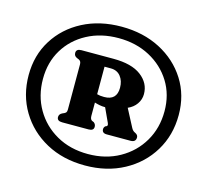

<svg xmlns="http://www.w3.org/2000/svg" viewBox="-96 -879 936 869"><g transform="rotate(15 372.0 -444.0)"><path d="M371.5 -119Q268.5 -119 189.5 -162Q110.5 -205 65.5 -279.8Q20.5 -354.5 20.5 -449Q20.5 -542 65.8 -614.2Q111 -686.5 190.2 -727.8Q269.5 -769 371.5 -769Q473 -769 552.5 -727.8Q632 -686.5 677.8 -614.2Q723.5 -542 723.5 -449Q723.5 -354.5 678.2 -279.8Q633 -205 553.5 -162Q474 -119 371.5 -119ZM371.5 -172.5Q454.5 -172.5 519 -208.8Q583.5 -245 620.2 -307.5Q657 -370 657 -449Q657 -526.5 619.8 -586.5Q582.5 -646.5 518 -681Q453.5 -715.5 371.5 -715.5Q289 -715.5 224.8 -681.2Q160.5 -647 124 -587Q87.5 -527 87.5 -449Q87.5 -370 123.8 -307.5Q160 -245 224 -208.8Q288 -172.5 371.5 -172.5ZM547 -500Q547 -474.5 532.2 -453.5Q517.5 -432.5 492 -421.5L535 -339.5Q542 -325.5 553.5 -321Q567.5 -314.5 567.5 -302.5Q567.5 -280.5 543 -280.5H431.5Q409 -280.5 409 -299.5Q409 -307.5 415.5 -314L420.5 -316Q428.5 -319.5 422.5 -332.5L392.5 -397.5Q378.5 -397.5 365.8 -400Q353 -402.5 342.5 -406V-344Q342.5 -327.5 351.5 -322.5L360 -319Q370 -311.5 370 -299.5Q370 -281 346.5 -281H222.5Q198 -281 198 -299.5Q198 -313 212 -320L221 -324Q226.5 -326.5 229.5 -330.5Q232.5 -334.5 232.5 -344V-555.5Q232.5 -570.5 221.5 -575.5L212 -579.5Q198 -585.5 198 -600Q198 -619 222.5 -619H372.5Q458 -619 502.5 -585.2Q547 -551.5 547 -500ZM342.5 -574V-445Q355.5 -441 376 -441Q435 -441 435 -499.5Q435 -532 418.2 -553Q401.5 -574 371.5 -574Z"/></g></svg>

Font: Fraunces 9pt S050
Style: Bold
Weight: 700
Version: Version 1.000; ttfautohint (v1.8.3)